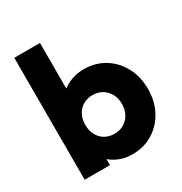

<svg xmlns="http://www.w3.org/2000/svg" viewBox="-171 -853 938 990"><g transform="rotate(-30 297.5 -358.0)"><path d="M334 10Q284.5 10 243.5 -10.2Q202.5 -30.5 176.8 -65.2Q151 -100 147 -143V-348Q151 -391 177 -424.5Q203 -458 244 -477Q285 -496 334 -496Q403 -496 456.5 -463Q510 -430 540.5 -372.8Q571 -315.5 571 -242.5Q571 -170 540.5 -113Q510 -56 456.5 -23Q403 10 334 10ZM54 0V-726H207V-366.5L181.5 -249L204.5 -130.5V0ZM307 -128Q339 -128 363.5 -142.8Q388 -157.5 402 -183.5Q416 -209.5 416 -243Q416 -276.5 402 -302.5Q388 -328.5 363.2 -343.2Q338.5 -358 306.5 -358Q274.5 -358 249.8 -343.2Q225 -328.5 211.5 -302.8Q198 -277 198 -243Q198 -209 211.8 -183Q225.5 -157 250.2 -142.5Q275 -128 307 -128Z"/></g></svg>

Font: Outfit Thin
Style: Regular
Weight: 100
Designer: Rodrigo Fuenzalida
Foundry: fragTYPE
Version: Version 1.100;gftools[0.9.27]